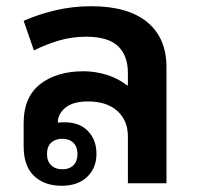

<svg xmlns="http://www.w3.org/2000/svg" viewBox="-20 -589 634 617"><path d="M178 8Q123 8 89.5 -23.5Q56 -55 56 -119V-194Q56 -277 109 -318.5Q162 -360 249 -360Q285 -360 321.5 -349Q358 -338 388 -315H391V-354Q391 -411 359 -441Q327 -471 257 -471Q210 -471 168.5 -458.5Q127 -446 89 -427L56 -522Q103 -543 158.5 -556Q214 -569 273 -569Q391 -569 453 -518Q515 -467 515 -373V0H391V-150Q391 -202 357 -232.5Q323 -263 263 -263Q213 -263 189 -242Q165 -221 166 -195Q176 -196 188 -196Q236 -196 263 -167.5Q290 -139 290 -95Q290 -49 260 -20.5Q230 8 178 8ZM180 -45Q203 -45 216 -58Q229 -71 229 -94Q229 -117 216 -130Q203 -143 180 -143Q158 -143 144.5 -130.5Q131 -118 131 -94Q131 -71 144.5 -58Q158 -45 180 -45Z"/></svg>

Font: Noto Sans Thai Looped SemiBold
Style: Regular
Weight: 600
Designer: Sasikarn Vongin, Ben Mitchell
Foundry: The Fontpad Ltd
Version: Version 1.001; ttfautohint (v1.8.4.7-5d5b)